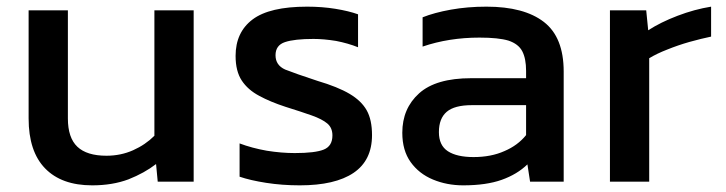

<svg xmlns="http://www.w3.org/2000/svg" viewBox="-20 -554 2181 577"><path d="M366 -15Q318 3 257 3Q165 3 115.5 -48Q66 -99 66 -198V-523H184V-198Q184 -140 212.5 -113Q241 -86 300 -86Q343 -86 380 -102.5Q417 -119 444 -146V-523H562V-8H454L449 -61Q414 -34 366 -15Z M881 3Q828 3 780 -4.5Q732 -12 700 -23V-123Q737 -109 782 -101Q826 -94 866 -94Q927 -94 953 -104.5Q979 -115 979 -147Q979 -170 963.5 -183Q948 -196 917 -207Q886 -218 838 -233Q792 -248 759 -266Q725 -284 706.5 -312Q688 -340 688 -386Q688 -457 739 -495.5Q790 -534 903 -534Q948 -534 988 -527.5Q1028 -521 1056 -511V-412Q1026 -424 990 -431Q953 -437 922 -437Q865 -437 836.5 -427.5Q808 -418 808 -388Q808 -358 837 -345Q867 -333 934 -311Q995 -293 1030.5 -272Q1066 -251 1082 -222.5Q1098 -194 1098 -148Q1098 -72 1042.5 -34.5Q987 3 881 3Z M1372 3Q1323 3 1281 -14.5Q1239 -32 1214 -67Q1189 -102 1189 -155Q1189 -228 1239.5 -273.5Q1290 -319 1396 -319H1561V-341Q1561 -378 1549.5 -400Q1538 -422 1508 -432Q1478 -441 1421 -441Q1329 -441 1250 -414V-502Q1285 -516 1335 -525Q1385 -534 1442 -534Q1555 -534 1614.5 -488Q1674 -442 1674 -339V-8H1573L1565 -60Q1534 -30 1487.5 -13.5Q1441 3 1372 3ZM1403 -82Q1456 -82 1496 -100Q1536 -117 1561 -148V-238H1398Q1346 -238 1322.5 -218Q1299 -198 1299 -157Q1299 -117 1326 -99.5Q1353 -82 1403 -82Z M1931 -8H1813V-523H1922L1928 -463Q1965 -487 2016 -506.5Q2067 -526 2117 -534V-444Q2088 -438 2052 -428Q2017 -418 1985 -405Q1954 -393 1931 -379Z"/></svg>

Font: Kanit Cyrillic
Style: Regular
Weight: 400
Designer: Katatrad Team, Sasha Pavljenko
Foundry: CadsonDemak, Pavljenko + Design
Version: Version 1.002;Fontself Maker 3.5.7